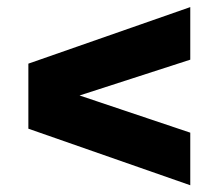

<svg xmlns="http://www.w3.org/2000/svg" viewBox="-20 -658 632 555"><path d="M530 -122.5 62 -286V-474L530 -637.5V-485.5L210 -382L530 -274.5Z"/></svg>

Font: Encode Sans Exp XBd
Style: Regular
Weight: 800
Width: 7
Designer: Multiple Designers
Foundry: Impallari Type
Version: Version 3.002; ttfautohint (v1.8.3) -l 8 -r 50 -G 200 -x 14 